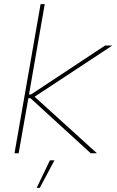

<svg xmlns="http://www.w3.org/2000/svg" viewBox="-20 -740 564 927"><path d="M70 0 117 -266H127L418 0H448L147 -273L522 -520H487L130 -284H120L196 -720H176L50 0ZM157 167H172L243 34H221Z"/></svg>

Font: Fixel Display 20240404 Thin
Style: Italic
Weight: 100
Italic angle: -10°
Designer: AlfaBravo + MacPaw
Foundry: Kyrylo Tkachov, Marchela Mozhyna, Serhii Makarenko, Maria Weinstein, Zakhar Kryvoshyya
Version: Version 1.211;Glyphs 3.2 (3225)